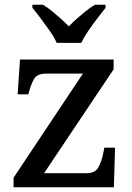

<svg xmlns="http://www.w3.org/2000/svg" viewBox="-20 -786 554 806"><path d="M37 0V-40L328 -477H174Q138 -477 125 -457.5Q112 -438 101 -398L99 -390H54L64 -536H457V-495L165 -59H345Q379 -59 392.5 -83Q406 -107 413 -141L418 -166H463L458 0ZM218 -606Q208 -629 189.5 -655.5Q171 -682 151.5 -708Q132 -734 116 -753V-766H161Q179 -755 198 -739.5Q217 -724 235.5 -707.5Q254 -691 269 -675Q284 -691 302.5 -707.5Q321 -724 340.5 -739.5Q360 -755 378 -766H423V-753Q408 -734 388 -708Q368 -682 350 -655.5Q332 -629 321 -606Z"/></svg>

Font: ET Text
Style: Regular
Weight: 470
Designer: Monotype Design Team
Foundry: Monotype Imaging Inc.
Version: Version 2.009